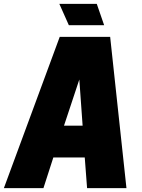

<svg xmlns="http://www.w3.org/2000/svg" viewBox="-60 -970 730 990"><path d="M508 -780 592 0H389L377 -158H215L164 0H-40L248 -780ZM439 -950 477 -840H295L246 -950ZM270 -322H366L349 -560Z"/></svg>

Font: Tanohe Sans Black
Style: Italic
Weight: 900
Designer: Village Type and Design LLC & Cristiano Sobral
Foundry: Cooper Hewitt Smithsonian Design Museum
Version: Version 1.00;January 12, 2020;FontCreator 12.0.0.2547 64-bit